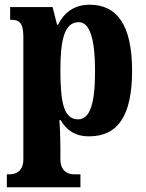

<svg xmlns="http://www.w3.org/2000/svg" viewBox="-20 -566 618 814"><path d="M9 228H321V173H293C274 173 236 165 236 108V55C236 15 234 -26 232 -57H237C262 -14 298 12 358 12C478 12 540 -73 540 -266C540 -460 476 -546 360 -546C292 -546 250 -510 226 -461H222L203 -536H23V-482H28C58 -482 79 -473 79 -411V109C79 166 40 173 21 173H9ZM311 -60C252 -60 236 -127 236 -267C236 -395 252 -472 314 -472C362 -472 383 -397 383 -265C383 -128 362 -60 311 -60Z"/></svg>

Font: Noto Serif Condensed ExtraBold
Style: Regular
Weight: 800
Width: 3
Designer: Monotype Design Team
Foundry: Monotype Imaging Inc.
Version: Version 2.013